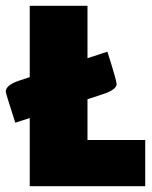

<svg xmlns="http://www.w3.org/2000/svg" viewBox="-53 -645 528 665"><path d="M0 -220Q-33 -321 -33 -328Q-33 -351 17 -367L319 -466Q351 -365 351 -354Q351 -334 301 -318ZM450 0H50V-625H250V-160H450Z"/></svg>

Font: Myanmar Thuriya
Style: Regular
Weight: 400
Designer: Danh Hong
Foundry: Google Inc.
Version: Version 2.00 November 23, 2015